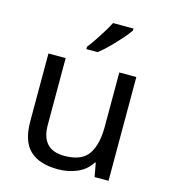

<svg xmlns="http://www.w3.org/2000/svg" viewBox="-114 -857 847 958"><g transform="rotate(15 309.0 -378.0)"><path d="M533 -536V0H461L448 -71H444Q418 -29 372 -9.5Q326 10 274 10Q177 10 128 -36.5Q79 -83 79 -185V-536H168V-191Q168 -63 287 -63Q376 -63 410.5 -113Q445 -163 445 -257V-536ZM457 -756Q445 -738 420 -709.5Q395 -681 366.5 -652.5Q338 -624 314 -606H256V-618Q271 -637 288.5 -663Q306 -689 323 -716.5Q340 -744 351 -766H457Z"/></g></svg>

Font: Noto Sans Nabataean
Style: Regular
Weight: 400
Designer: Monotype Design Team
Foundry: Monotype Imaging Inc.
Version: Version 2.001; ttfautohint (v1.8.4.7-5d5b)